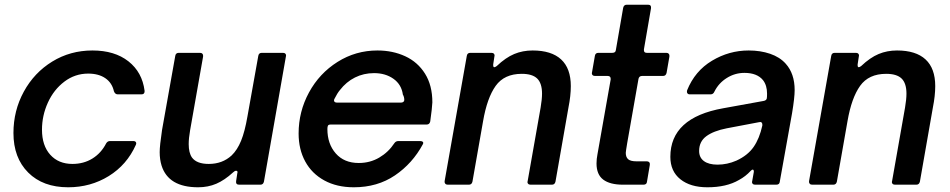

<svg xmlns="http://www.w3.org/2000/svg" viewBox="-20 -783 4027 814"><path d="M37 -219Q37 -314 81 -394.5Q125 -475 201.5 -522Q278 -569 372 -569Q466 -569 524.5 -523Q583 -477 593 -398V-396Q593 -383 580 -383H479Q468 -383 463 -396Q455 -432 426.5 -451.5Q398 -471 354 -471Q298 -471 253 -437Q208 -403 183 -348Q158 -293 158 -233Q158 -166 193 -127Q228 -88 287 -88Q335 -88 372 -111Q409 -134 430 -175Q436 -185 446 -185H545Q553 -185 556 -180.5Q559 -176 556 -169Q518 -84 441 -36.5Q364 11 269 11Q162 11 99.5 -51.5Q37 -114 37 -219Z M665 -81Q657 -107 657 -138Q657 -165 667 -232L723 -546Q725 -559 738 -559H828Q835 -559 838.5 -554.5Q842 -550 841 -543L786 -231Q780 -197 780 -172Q780 -135 794 -115Q814 -88 865 -88Q923 -88 962 -124Q986 -147 1002 -186Q1018 -225 1029 -289L1075 -546Q1077 -559 1090 -559H1180Q1187 -559 1190.5 -554.5Q1194 -550 1192 -543L1099 -13Q1096 0 1084 0H994Q979 0 981 -15L986 -48L987 -53Q987 -59 981 -59Q975 -59 968 -52Q932 -19 897 -4Q862 11 820 11Q694 11 665 -81Z M1246 -217Q1246 -310 1290 -391Q1334 -472 1411 -520.5Q1488 -569 1580 -569Q1645 -569 1698 -544.5Q1751 -520 1782 -470.5Q1813 -421 1813 -349Q1812 -325 1804 -268Q1801 -255 1789 -255H1382Q1373 -255 1370.5 -250.5Q1368 -246 1368 -236Q1368 -173 1403.5 -132.5Q1439 -92 1501 -92Q1549 -92 1588 -115Q1627 -138 1652 -176Q1658 -185 1669 -185H1761Q1769 -185 1772.5 -181.5Q1776 -178 1773 -172Q1729 -90 1654.5 -39.5Q1580 11 1480 11Q1408 11 1355 -18Q1302 -47 1274 -98.5Q1246 -150 1246 -217ZM1680 -348Q1686 -348 1690 -351Q1694 -354 1694 -359Q1694 -372 1688 -382Q1682 -425 1648 -449Q1614 -473 1566 -473Q1522 -473 1485 -454.5Q1448 -436 1421 -401Q1410 -388 1398 -364Q1396 -360 1396 -358Q1396 -348 1409 -348Z M1983 -13Q1980 0 1968 0H1878Q1871 0 1867.5 -4.5Q1864 -9 1865 -15L1959 -546Q1961 -559 1974 -559H2064Q2071 -559 2074.5 -554.5Q2078 -550 2076 -543L2071 -510V-506Q2071 -498 2076 -498Q2079 -498 2086 -503Q2124 -539 2160 -554Q2196 -569 2238 -569Q2318 -569 2359 -531Q2400 -493 2400 -418Q2400 -377 2390 -327L2335 -13Q2332 0 2320 0H2229Q2222 0 2218.5 -4.5Q2215 -9 2217 -15L2272 -327Q2278 -362 2278 -386Q2278 -430 2257.5 -450Q2237 -470 2192 -470Q2118 -470 2081.5 -419Q2045 -368 2028 -269Z M2723 -13Q2722 0 2708 0H2621Q2566 0 2537.5 -21.5Q2509 -43 2509 -90Q2509 -109 2513 -129L2569 -446V-449Q2569 -461 2556 -461H2502Q2495 -461 2491.5 -465.5Q2488 -470 2490 -477L2502 -546Q2504 -559 2517 -559H2576Q2590 -559 2591 -571L2622 -750Q2625 -763 2637 -763H2728Q2735 -763 2738 -759Q2741 -755 2740 -748L2710 -574V-570Q2710 -559 2722 -559H2805Q2812 -559 2815.5 -554.5Q2819 -550 2818 -543L2806 -474Q2803 -461 2791 -461H2702Q2690 -461 2687 -449L2639 -176Q2633 -140 2633 -135Q2633 -117 2643 -108Q2653 -99 2679 -99H2723Q2729 -99 2732.5 -95Q2736 -91 2735 -84Z M2822 -118Q2822 -284 3046 -324L3217 -355Q3229 -357 3231 -366Q3232 -373 3232 -386Q3232 -421 3215 -443Q3190 -474 3136 -474Q3096 -474 3061.5 -452.5Q3027 -431 3009 -395Q3004 -383 2993 -383H2904Q2897 -383 2894 -388Q2891 -393 2893 -400Q2926 -482 2998.5 -525.5Q3071 -569 3154 -569Q3204 -569 3245 -555Q3286 -541 3311 -513Q3349 -471 3349 -401Q3349 -369 3338 -303L3286 -13Q3285 0 3271 0H3181Q3174 0 3170.5 -4.5Q3167 -9 3169 -15L3175 -49L3176 -55Q3176 -64 3171 -64Q3168 -64 3163 -59Q3141 -35 3113 -20Q3060 11 2979 11Q2907 11 2864.5 -23Q2822 -57 2822 -118ZM3102 -102Q3150 -124 3175 -160Q3200 -196 3212 -251V-255Q3212 -261 3208.5 -264Q3205 -267 3198 -265L3061 -239Q3005 -228 2974.5 -205.5Q2944 -183 2944 -143Q2944 -115 2964.5 -100Q2985 -85 3022 -85Q3063 -85 3102 -102Z M3528 -13Q3525 0 3513 0H3423Q3416 0 3412.5 -4.5Q3409 -9 3410 -15L3504 -546Q3506 -559 3519 -559H3609Q3616 -559 3619.5 -554.5Q3623 -550 3621 -543L3616 -510V-506Q3616 -498 3621 -498Q3624 -498 3631 -503Q3669 -539 3705 -554Q3741 -569 3783 -569Q3863 -569 3904 -531Q3945 -493 3945 -418Q3945 -377 3935 -327L3880 -13Q3877 0 3865 0H3774Q3767 0 3763.5 -4.5Q3760 -9 3762 -15L3817 -327Q3823 -362 3823 -386Q3823 -430 3802.5 -450Q3782 -470 3737 -470Q3663 -470 3626.5 -419Q3590 -368 3573 -269Z"/></svg>

Font: Open Sauce Two SemiBold Italic
Style: Regular
Weight: 600
Italic angle: -10°
Designer: Alfredo Marco Pradil
Foundry: Creative Sauce Fz LLC
Version: Version 1.477